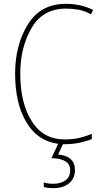

<svg xmlns="http://www.w3.org/2000/svg" viewBox="-20 -744 540 1004"><path d="M259 240Q310 240 341 214.5Q372 189 372 146Q372 72 284 64L309 10Q314 10 318 10Q362 10 398.5 2Q435 -6 460 -17V-44Q435 -33 399.5 -24Q364 -15 318 -15Q206 -15 146 -110Q86 -205 86 -359Q86 -496 145 -597.5Q204 -699 325 -699Q356 -699 389 -693.5Q422 -688 456 -669L467 -692Q403 -724 325 -724Q192 -724 125.5 -616Q59 -508 59 -359Q59 -203 118 -104.5Q177 -6 284 8L249 83Q347 85 347 146Q347 181 322.5 199Q298 217 258 217Q231 217 209 210V234Q232 240 259 240Z"/></svg>

Font: Noto Sans Mono UI Condensed Thin
Style: Regular
Weight: 250
Width: 3
Designer: Monotype Design team
Foundry: Monotype Imaging Inc.
Version: 1.000